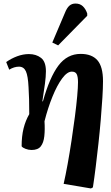

<svg xmlns="http://www.w3.org/2000/svg" viewBox="-20 -833 628 1083"><path d="M493 230 339 204Q350 156 361.5 92.5Q373 29 383.5 -40.5Q394 -110 402.5 -175Q411 -240 415.5 -291Q420 -342 420 -369Q420 -399 413 -414Q406 -429 385 -429Q359 -429 330.5 -390.5Q302 -352 276 -288Q250 -224 231 -149Q234 -102 230 -65Q226 -28 210 -7.5Q194 13 158 13Q141 13 124 6.5Q107 0 102 -8Q102 -65 113 -109Q124 -153 145 -189Q145 -238 144 -274Q143 -310 141 -341Q138 -405 126 -431Q114 -457 87 -457Q60 -457 32 -440L15 -483Q43 -503 76.5 -515.5Q110 -528 143 -528Q184 -528 211.5 -506.5Q239 -485 239 -431Q239 -402 233.5 -360.5Q228 -319 219 -262L222 -261Q260 -397 309.5 -463Q359 -529 435 -529Q498 -529 529.5 -493Q561 -457 561 -375Q561 -337 557.5 -281Q554 -225 548.5 -159.5Q543 -94 535.5 -25.5Q528 43 520 107.5Q512 172 504 224ZM308 -577 275 -593 346 -760Q357 -788 371 -800.5Q385 -813 406 -813Q431 -813 447 -798Q463 -783 472 -757V-744Z"/></svg>

Font: Literata 36pt
Style: Bold Italic
Weight: 700
Italic angle: -2°
Designer: Latin by Veronika Burian and Jose Scaglione. Greek by Irene Vlachou. Cyrillic by Vera Evstafieva
Foundry: TypeTogether
Version: Version 3.002